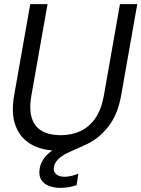

<svg xmlns="http://www.w3.org/2000/svg" viewBox="-20 -720 687 933"><path d="M260 12Q186 12 132.5 -18Q79 -48 56 -108Q33 -168 49 -258L127 -700H211L132 -253Q121 -187 135 -145Q149 -103 185 -83Q221 -63 275 -63Q328 -63 371 -83Q414 -103 443.5 -146Q473 -189 485 -257L563 -700H647L569 -258Q553 -165 507 -105.5Q461 -46 397 -17Q333 12 260 12ZM274 193Q244 193 218.5 183.5Q193 174 180 153Q167 132 173 98Q177 74 192 52Q207 30 236 9.5Q265 -11 312 -30L369 -53L382 -10L319 18Q281 35 263.5 53Q246 71 242 90Q238 113 252.5 126Q267 139 294 139Q308 139 326 135Q344 131 361 124L352 180Q334 186 314 189.5Q294 193 274 193Z"/></svg>

Font: DM Sans 36pt
Style: Italic
Weight: 400
Italic angle: -10°
Designer: Colophon Foundry, Jonny Pinhorn
Foundry: Colophon Foundry
Version: Version 4.004;gftools[0.9.30]